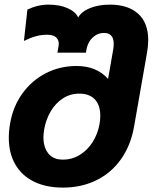

<svg xmlns="http://www.w3.org/2000/svg" viewBox="-20 -820 677 851"><path d="M19 -209.5Q19 -240.5 25 -274Q38 -348.5 79.5 -406Q121 -463.5 183.2 -495.5Q245.5 -527.5 319 -527.5Q408.5 -527.5 459 -470L481.5 -599Q484 -611.5 484 -625.5Q484 -650 473 -662Q462 -674 441.5 -674Q419.5 -674 402.8 -663Q386 -652 376.2 -635.5Q366.5 -619 363.5 -602L361 -586.5H234.5L239.5 -615Q240.5 -622 240.5 -626Q240.5 -643.5 228.2 -654.8Q216 -666 188.5 -666Q162.5 -666 137.8 -659Q113 -652 86 -638.5L101.5 -777.5Q147.5 -799.5 195 -799.5Q244 -799.5 279.5 -783.8Q315 -768 326.5 -742.5Q341.5 -769 379.2 -784.2Q417 -799.5 467 -799.5Q547.5 -799.5 592.2 -759.2Q637 -719 637 -641.5Q637 -617 631.5 -585.5L574 -257.5Q559 -174 515.5 -113.2Q472 -52.5 406 -20.5Q340 11.5 259 11.5Q184 11.5 130 -15.2Q76 -42 47.5 -91.8Q19 -141.5 19 -209.5ZM421 -269.5Q424.5 -288.5 424.5 -307Q424.5 -353 400.8 -379Q377 -405 331.5 -405Q291 -405 258.2 -383.5Q225.5 -362 204.5 -326Q183.5 -290 176 -247.5Q172.5 -225.5 172.5 -212Q172.5 -167 194.2 -139.8Q216 -112.5 258.5 -112.5Q300 -112.5 334.2 -133.8Q368.5 -155 391 -191Q413.5 -227 421 -269.5Z"/></svg>

Font: JuliaMono Black
Style: Italic
Weight: 900
Italic angle: -9°
Monospace: yes
Designer: cormullion
Foundry: corm
Version: Version 0.057; ttfautohint (v1.8.4)